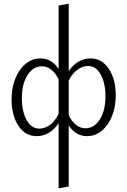

<svg xmlns="http://www.w3.org/2000/svg" viewBox="-20 -736 693 1045"><path d="M610 -217Q610 -154 589.5 -103.5Q569 -53 533.5 -24Q498 5 454 5Q392 5 354 -53V279L299 289V-65Q250 5 180 5Q117 5 80 -51.5Q43 -108 43 -196Q43 -259 64 -310Q85 -361 120.5 -389.5Q156 -418 200 -418Q262 -418 299 -360V-706L354 -716V-349Q402 -418 473 -418Q535 -418 572.5 -361Q610 -304 610 -217ZM554 -212Q554 -284 528 -330.5Q502 -377 459 -377Q430 -377 402 -357Q374 -337 354 -298V-109Q370 -76 393 -57Q416 -38 445 -38Q493 -38 523.5 -86.5Q554 -135 554 -212ZM299 -117V-304Q283 -337 260 -356Q237 -375 208 -375Q160 -375 129.5 -327Q99 -279 99 -202Q99 -129 125 -82.5Q151 -36 194 -36Q223 -36 251 -55.5Q279 -75 299 -117Z"/></svg>

Font: Isabella Sans
Style: Regular
Weight: 400
Designer: Original fonts by Christian Thalmann (Catharsis Fonts), Modifications by Cristiano Sobral
Version: Version 0.002;July 12, 2020;FontCreator 13.0.0.2655 64-bit; 